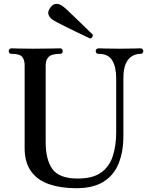

<svg xmlns="http://www.w3.org/2000/svg" viewBox="-20 -981 804 1013"><path d="M381 12Q301 12 239.5 -9Q178 -30 144 -77Q110 -124 110 -200V-637Q110 -665 97 -681Q84 -697 40 -697Q26 -697 26 -712Q26 -717 30 -721.5Q34 -726 40 -726Q48 -726 74.5 -725Q101 -724 154 -724Q207 -724 249 -725Q291 -726 298 -726Q304 -726 307.5 -721.5Q311 -717 311 -712Q311 -697 298 -697Q252 -697 236.5 -680.5Q221 -664 221 -637V-230Q221 -138 257 -88.5Q293 -39 390 -39Q470 -39 514 -71Q558 -103 575.5 -158.5Q593 -214 593 -283V-568Q593 -628 572 -662.5Q551 -697 500 -697Q485 -697 485 -712Q485 -717 489 -721.5Q493 -726 500 -726Q509 -726 538.5 -725Q568 -724 613 -724Q655 -724 683 -725Q711 -726 721 -726Q728 -726 732 -721.5Q736 -717 736 -712Q736 -697 721 -697Q699 -697 678 -685.5Q657 -674 644 -646Q631 -618 631 -567V-263Q631 -182 606.5 -120Q582 -58 527.5 -23Q473 12 381 12ZM455 -778Q451 -780 432 -789Q413 -798 386 -811Q359 -824 331.5 -837.5Q304 -851 283.5 -862Q263 -873 256 -878Q242 -888 236 -903.5Q230 -919 245 -940Q259 -960 276 -960.5Q293 -961 307 -951Q314 -947 331.5 -931Q349 -915 371 -893.5Q393 -872 414.5 -851.5Q436 -831 451 -816Q466 -801 469 -799Q471 -792 467 -785.5Q463 -779 455 -778Z"/></svg>

Font: Zen Old Mincho
Style: Bold
Weight: 700
Designer: Yoshimichi Ohira
Foundry: Positype
Version: Version 1.500